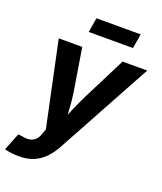

<svg xmlns="http://www.w3.org/2000/svg" viewBox="-184 -836 973 1151"><g transform="rotate(20 303.0 -260.5)"><path d="M-17.1 195.8 27.3 84.5 55.2 87.9Q81.5 93.8 102.3 89.8Q123 85.9 137.9 71.5Q152.8 57.1 160.6 32.2L172.4 1L58.1 -539.1H208L252.9 -262.2Q260.7 -210.4 263.2 -158.4Q265.6 -106.4 270 -50.8H234.4Q256.3 -106.4 278.3 -158.7Q300.3 -210.9 325.7 -262.2L465.3 -539.1H622.6L291.5 67.9Q268.1 111.3 237.5 142.6Q207 173.8 167.5 190.4Q127.9 207 76.2 207Q48.8 207 24.2 203.9Q-0.5 200.7 -17.1 195.8ZM511.7 -729.5 496.1 -636.7H213.9L229.5 -729.5Z"/></g></svg>

Font: Inter 18pt
Style: Bold Italic
Weight: 700
Italic angle: -9.3988°
Designer: Rasmus Andersson
Foundry: rsms
Version: Version 4.001;git-66647c0bb